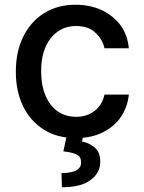

<svg xmlns="http://www.w3.org/2000/svg" viewBox="-20 -573 608 812"><path d="M165 -25Q108 -61 77 -125Q47 -188 47 -270Q47 -355 78 -417Q109 -481 166 -517Q223 -553 300 -553Q360 -553 411 -530Q461 -505 490 -466Q519 -426 525 -369H422Q413 -408 383 -435Q354 -463 302 -463Q236 -463 195 -412Q154 -360 154 -273Q154 -183 194 -131Q234 -79 302 -79Q348 -79 380 -104Q412 -128 422 -173H525Q519 -119 491 -78Q464 -38 414 -13Q366 11 301 11Q222 11 165 -25ZM381 51Q404 71 404 111Q404 159 362 189Q322 219 242 219L240 159Q277 159 300 149Q323 138 323 114Q323 90 305 81Q289 72 248 67L263 -3H332L327 26Q355 30 381 51Z"/></svg>

Font: Sinter Medium
Style: Regular
Weight: 500
Foundry: Adobe & rsms
Version: Version 1.000